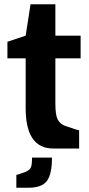

<svg xmlns="http://www.w3.org/2000/svg" viewBox="-20 -700 421 905"><path d="M131 43H225Q225 121 201 153Q177 185 113 185H57V125L101 110Q121 101 126 88Q131 75 131 43ZM15 -425V-503L101 -532L124 -680H241V-532H360V-425H241V-212Q241 -158 252 -137Q263 -116 286 -107Q346 -86 353 -86V0H231Q101 0 101 -190V-425Z"/></svg>

Font: Mina
Style: Bold
Weight: 700
Version: Version 1.000